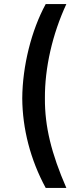

<svg xmlns="http://www.w3.org/2000/svg" viewBox="-20 -792 393 949"><path d="M90 -306C91 -156 130 -3 206 137H308C234 -33 201 -167 202 -306C201 -457 239 -623 308 -772H206C135 -642 91 -465 90 -306Z"/></svg>

Font: Wafeq Medium
Style: Regular
Weight: 500
Designer: Rasmus Andersson & Azza Alameddine
Foundry: Google & TypeTogether
Version: Version 3.000;January 28, 2025;FontCreator 15.0.0.3014 64-bi